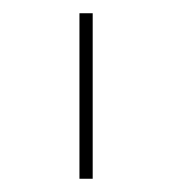

<svg xmlns="http://www.w3.org/2000/svg" viewBox="-20 -760 260 290"><path d="M120 -490V-740H100V-490Z"/></svg>

Font: IBM Plex Thai Looped Thin
Style: Regular
Weight: 100
Designer: Mike Abbink, Paul van der Laan, Pieter van Rosmalen, Ben Mitchell, Mark Frömberg
Foundry: Bold Monday
Version: Version 1.0